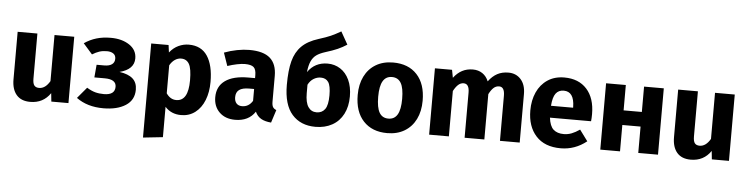

<svg xmlns="http://www.w3.org/2000/svg" viewBox="-53 -1034 5962 1531"><g transform="rotate(5 2927.5 -268.5)"><path d="M370 0 363 -67Q306 17 202 17Q129 17 91.5 -27Q54 -71 54 -150V-531H212V-170Q212 -131 224.5 -115.5Q237 -100 263 -100Q313 -100 349 -162V-531H507V0Z M1007 -401Q1007 -313 891 -283Q962 -273 997.5 -241.5Q1033 -210 1033 -153Q1033 -70 965.5 -26.5Q898 17 787 17Q658 17 571 -47L645 -135Q681 -113 712 -104.5Q743 -96 782 -96Q870 -96 870 -162Q870 -222 778 -222H695L704 -324H766Q805 -324 826.5 -339.5Q848 -355 848 -385Q848 -412 828.5 -425.5Q809 -439 777 -439Q743 -439 716 -430Q689 -421 660 -403L587 -486Q632 -517 683.5 -532.5Q735 -548 799 -548Q888 -548 947.5 -508.5Q1007 -469 1007 -401Z M1621 -267Q1621 -185 1595.5 -120.5Q1570 -56 1522 -19.5Q1474 17 1410 17Q1330 17 1281 -38V205L1123 222V-531H1262L1270 -472Q1301 -511 1341 -529.5Q1381 -548 1423 -548Q1523 -548 1572 -474Q1621 -400 1621 -267ZM1457 -265Q1457 -359 1436 -395.5Q1415 -432 1372 -432Q1345 -432 1321.5 -416Q1298 -400 1281 -370V-146Q1313 -99 1361 -99Q1457 -99 1457 -265Z M2163 -89 2130 14Q2081 10 2050 -7.5Q2019 -25 2002 -62Q1950 17 1842 17Q1763 17 1716 -29Q1669 -75 1669 -149Q1669 -236 1733.5 -282Q1798 -328 1918 -328H1972V-351Q1972 -398 1952 -415.5Q1932 -433 1882 -433Q1856 -433 1819 -425.5Q1782 -418 1743 -405L1707 -509Q1757 -528 1809.5 -538Q1862 -548 1907 -548Q2021 -548 2074 -501Q2127 -454 2127 -360V-154Q2127 -124 2135.5 -110Q2144 -96 2163 -89ZM1972 -146V-241H1933Q1879 -241 1853 -222Q1827 -203 1827 -163Q1827 -131 1843 -113.5Q1859 -96 1888 -96Q1941 -96 1972 -146Z M2738 -248Q2738 -167 2707 -107Q2676 -47 2618.5 -15Q2561 17 2485 17Q2366 17 2297.5 -60.5Q2229 -138 2229 -297Q2229 -413 2248.5 -487Q2268 -561 2315.5 -608.5Q2363 -656 2449 -683Q2510 -702 2545 -717.5Q2580 -733 2625 -759L2682 -658Q2647 -635 2608.5 -618Q2570 -601 2511 -583Q2467 -569 2441.5 -550.5Q2416 -532 2401 -499.5Q2386 -467 2380 -412Q2437 -494 2539 -494Q2595 -494 2640.5 -465Q2686 -436 2712 -380.5Q2738 -325 2738 -248ZM2575 -243Q2575 -319 2555 -348.5Q2535 -378 2494 -378Q2464 -378 2437 -361.5Q2410 -345 2393 -312V-244Q2393 -170 2417 -134.5Q2441 -99 2484 -99Q2527 -99 2551 -131.5Q2575 -164 2575 -243Z M3319 -265Q3319 -180 3287.5 -116.5Q3256 -53 3197.5 -18Q3139 17 3059 17Q2938 17 2868.5 -57.5Q2799 -132 2799 -266Q2799 -351 2830.5 -414.5Q2862 -478 2920.5 -513Q2979 -548 3059 -548Q3181 -548 3250 -473.5Q3319 -399 3319 -265ZM2963 -266Q2963 -179 2986.5 -139Q3010 -99 3059 -99Q3107 -99 3131 -139.5Q3155 -180 3155 -265Q3155 -352 3131.5 -392Q3108 -432 3059 -432Q3011 -432 2987 -391.5Q2963 -351 2963 -266Z M4119 -388V0H3961V-361Q3961 -432 3917 -432Q3892 -432 3873 -415Q3854 -398 3836 -363V0H3678V-361Q3678 -432 3633 -432Q3609 -432 3589.5 -414.5Q3570 -397 3552 -363V0H3394V-531H3531L3543 -468Q3573 -508 3611 -528Q3649 -548 3697 -548Q3741 -548 3773.5 -526Q3806 -504 3822 -464Q3854 -507 3892.5 -527.5Q3931 -548 3981 -548Q4043 -548 4081 -505.5Q4119 -463 4119 -388Z M4671 -219H4342Q4350 -152 4380 -125Q4410 -98 4463 -98Q4495 -98 4525 -109.5Q4555 -121 4590 -145L4655 -57Q4562 17 4448 17Q4319 17 4250 -59Q4181 -135 4181 -263Q4181 -344 4210 -408.5Q4239 -473 4295 -510.5Q4351 -548 4429 -548Q4544 -548 4609 -476Q4674 -404 4674 -276Q4674 -243 4671 -219ZM4519 -321Q4517 -443 4433 -443Q4392 -443 4369.5 -413Q4347 -383 4342 -314H4519Z M5068 -211H4922V0H4764V-531H4922V-328H5068V-531H5226V0H5068Z M5657 0 5650 -67Q5593 17 5489 17Q5416 17 5378.5 -27Q5341 -71 5341 -150V-531H5499V-170Q5499 -131 5511.5 -115.5Q5524 -100 5550 -100Q5600 -100 5636 -162V-531H5794V0Z"/></g></svg>

Font: Fira Sans BGR
Style: Bold
Weight: 700
Designer: bBox Type GmbH & Carrois Corporate GbR & Edenspiekermann AG
Foundry: bBox Type GmbH & Carrois Corporate GbR & Edenspiekermann AG
Version: Version 4.301